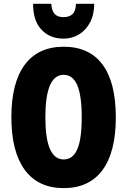

<svg xmlns="http://www.w3.org/2000/svg" viewBox="-20 -968 661 998"><path d="M582 -357.9Q582 -178.2 512.9 -84.2Q443.8 9.8 311 9.8Q178.7 9.8 108.9 -84.7Q39.1 -179.2 39.1 -358.9Q39.1 -537.6 108.6 -631.3Q178.2 -725.1 311 -725.1Q444.3 -725.1 513.2 -632.1Q582 -539.1 582 -357.9ZM215.8 -357.9Q215.8 -139.2 311 -139.2Q358.9 -139.2 381.8 -192.4Q404.8 -245.6 404.8 -357.9Q404.8 -471.2 381.6 -525.1Q358.4 -579.1 311 -579.1Q215.8 -579.1 215.8 -357.9ZM469.7 -948.2Q469.7 -892.6 448.2 -851.8Q426.8 -811 390.6 -789.1Q354.5 -767.1 310.1 -767.1Q240.7 -767.1 196.3 -813Q151.9 -858.9 151.9 -948.2H246.6Q249 -912.1 264.2 -895.5Q279.3 -878.9 310.1 -878.9Q339.8 -878.9 356.7 -894.3Q373.5 -909.7 375 -948.2Z"/></svg>

Font: Open Sans Condensed ExtraBold
Style: Regular
Weight: 800
Width: 3
Designer: Monotype Design Team
Foundry: Monotype Imaging Inc.
Version: Version 3.000; ttfautohint (v1.8.4)